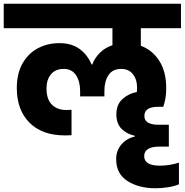

<svg xmlns="http://www.w3.org/2000/svg" viewBox="-37 -760 989 1028"><path d="M717 -609V-515Q779 -492 816 -434Q853 -376 853 -288Q853 -232 837 -188H808Q736 -188 736 -139Q736 -114 756.5 -103Q777 -92 810 -92H867V25H817Q735 25 735 76Q735 127 819 127Q870 127 921 111V227Q898 237 863 242.5Q828 248 795 248Q707 248 646 209.5Q585 171 585 92Q585 46 613 13.5Q641 -19 685 -29V-33Q640 -43 613 -71Q586 -99 586 -148Q586 -199 617.5 -228.5Q649 -258 696 -268Q697 -275 697 -289Q697 -335 674.5 -363Q652 -391 612 -391Q566 -391 544 -358Q522 -325 522 -273V-244H392V-273Q392 -324 370 -357.5Q348 -391 304 -391Q260 -391 236 -362.5Q212 -334 212 -286Q212 -229 240.5 -200Q269 -171 319 -171Q336 -171 346 -172V-36Q332 -35 312 -35Q188 -35 120.5 -103.5Q53 -172 53 -288Q53 -367 84 -421Q115 -475 166.5 -502Q218 -529 281 -529Q347 -529 389.5 -497.5Q432 -466 453 -415H457Q471 -451 498.5 -478Q526 -505 565 -518V-609H-17V-740H932V-609Z"/></svg>

Font: Fz Poppins
Style: Bold
Weight: 700
Designer: Ninad Kale (Devanagari), Jonny Pinhorn (Latin)
Foundry: Indian Type Foundry
Version: Vit hóa bi Vntype.Com & FontZin.Com